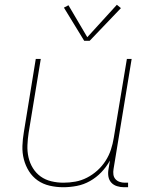

<svg xmlns="http://www.w3.org/2000/svg" viewBox="-20 -777 640 805"><path d="M245 8Q216 8 188 1.5Q160 -5 138 -20.5Q116 -36 101.5 -59Q87 -82 80 -109Q73 -136 74 -165Q75 -194 80 -223L130 -530H151L100 -220Q96 -194 95 -168Q94 -142 99.5 -117.5Q105 -93 118 -72Q131 -51 150.5 -37Q170 -23 195 -17Q220 -11 246 -11Q271 -11 296 -15.5Q321 -20 344.5 -32Q368 -44 388 -62Q408 -80 422.5 -102.5Q437 -125 445 -149.5Q453 -174 457 -199L512 -530H532L456 -68Q454 -56 455.5 -45Q457 -34 464 -26Q471 -18 481.5 -14.5Q492 -11 503 -11H517V8H500Q485 8 470.5 3.5Q456 -1 446.5 -11.5Q437 -22 434.5 -37Q432 -52 435 -68L441 -104Q426 -77 405 -55Q384 -33 357.5 -18Q331 -3 302 2.5Q273 8 245 8ZM333 -606 248 -745 267 -755 346 -621 470 -757 487 -743 356 -606Z"/></svg>

Font: Iosevka Curly Thin Extended
Style: Italic
Weight: 100
Width: 7
Italic angle: -9°
Monospace: yes
Designer: Belleve Invis
Foundry: Belleve Invis
Version: Version 11.1.0; ttfautohint (v1.8.3)